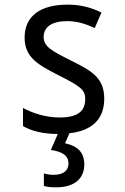

<svg xmlns="http://www.w3.org/2000/svg" viewBox="-20 -567 540 827"><path d="M221 240C299 240 343 204 343 141C343 91 316 62 260 50L279 7C379 -4 429 -56 429 -142C429 -232 374 -262 292 -303C202 -348 168 -366 168 -408C168 -451 204 -476 269 -476C306 -476 341 -468 388 -446L417 -513C367 -537 324 -547 271 -547C154 -547 86 -498 86 -405C86 -320 144 -288 228 -245C326 -195 347 -182 347 -140C347 -94 322 -61 238 -61C177 -61 122 -79 79 -102V-24C116 -2 167 10 229 10L199 79C247 86 275 102 275 137C275 166 255 186 211 186C197 186 182 184 169 180V234C182 238 203 240 221 240Z"/></svg>

Font: Noto Sans Mono ExtraCondensed
Style: Regular
Weight: 400
Width: 2
Designer: Monotype Design Team
Foundry: Monotype Imaging Inc.
Version: Version 2.014